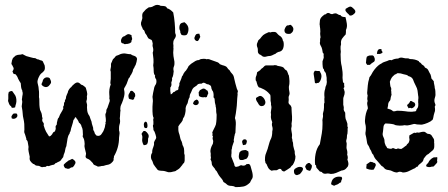

<svg xmlns="http://www.w3.org/2000/svg" viewBox="-20 -689 1836 787"><path d="M42 -249Q36 -247 32 -247Q26 -247 26 -253Q20 -256 17.5 -262.5Q15 -269 13 -275Q14 -280 14 -284.5Q14 -289 14 -294Q13 -302 16 -312L23 -315Q24 -316 26 -316Q31 -316 32 -313Q37 -306 39 -303Q41 -300 43 -297Q46 -291 47 -282Q48 -273 46 -265Q44 -260 43.5 -256.5Q43 -253 42 -249ZM49 -223Q54 -214 48.5 -208Q43 -202 35 -202Q32 -202 28 -204Q26 -212 28 -214Q30 -216 32 -220Q34 -224 40 -224Q47 -224 49 -223ZM276 -38Q293 -29 288.5 -18.5Q284 -8 277 -3H275Q271 -3 269 -1Q265 3 259 3Q256 3 255 2Q249 0 247 0Q239 -10 242 -15Q252 -25 256 -27Q259 -31 266 -33ZM189 -349Q185 -342 180 -337Q175 -332 167 -332Q155 -334 150 -343Q152 -352 154 -352Q155 -362 160.5 -367Q166 -372 173 -372Q180 -372 184 -368Q186 -363 188 -359Q190 -355 189 -349ZM507 -367 499 -345 492 -332Q487 -326 489 -319Q492 -307 488.5 -293Q485 -279 480 -267Q475 -257 474 -252Q473 -247 473 -242Q475 -236 473 -230Q473 -226 472.5 -222Q472 -218 472 -213Q471 -204 471 -204Q474 -189 470 -179Q468 -172 468 -166Q468 -160 468 -154Q469 -151 469.5 -149Q470 -147 470 -142Q469 -137 469 -133Q469 -129 468 -125Q468 -84 447 -48Q448 -45 446 -41Q445 -37 446 -33Q443 -26 435.5 -20Q428 -14 418 -13Q410 -11 410 -11Q406 -9 403 -9Q396 -9 390 -7Q381 -6 381 -6L378 -8Q376 -9 374.5 -9.5Q373 -10 371 -11Q362 -14 361 -20Q354 -28 350 -31.5Q346 -35 342 -37Q327 -41 332 -54Q332 -56 332.5 -58.5Q333 -61 332 -63Q330 -73 327.5 -81.5Q325 -90 327 -99L326 -110Q326 -112 324.5 -117Q323 -122 321 -125Q320 -127 319 -129.5Q318 -132 320 -135Q320 -140 319.5 -145Q319 -150 319 -155Q318 -164 314 -171Q313 -178 307 -184Q303 -185 301 -193L296 -201Q293 -203 291 -209Q286 -207 286 -204Q285 -201 281 -197Q279 -186 275 -174Q273 -169 271.5 -163Q270 -157 269 -151Q266 -148 265 -141Q259 -133 257 -122Q256 -115 255 -109Q254 -103 253 -97Q252 -94 252 -90L249 -83Q247 -76 246.5 -71Q246 -66 244 -62Q241 -56 239 -45Q237 -43 235.5 -40.5Q234 -38 232 -36Q230 -31 224.5 -28Q219 -25 214 -23Q211 -20 207 -20Q203 -13 195 -13Q187 -11 180 -8Q177 -9 174 -9Q172 -9 171 -8L167 -5Q156 -5 155 -4Q152 -3 148 -5Q144 -7 140 -9Q138 -9 135.5 -9.5Q133 -10 130 -10Q123 -12 122 -14Q121 -17 116 -17Q108 -23 104 -29.5Q100 -36 102 -46Q100 -57 97.5 -67Q95 -77 97 -87Q95 -97 94 -105Q93 -113 88 -116V-120Q86 -128 84.5 -132Q83 -136 82 -140Q78 -146 80 -157Q80 -174 79.5 -181Q79 -188 78 -193Q77 -198 76 -203Q75 -208 74 -213Q73 -225 72 -234.5Q71 -244 69 -253Q71 -265 71 -269Q71 -273 71 -275Q69 -280 70 -284Q71 -287 71 -292Q74 -306 73 -309Q71 -315 71 -319Q68 -322 66.5 -332Q65 -342 65 -348Q62 -353 59 -357.5Q56 -362 54 -367Q51 -377 43 -385H41Q36 -385 34 -389Q32 -393 31 -397Q36 -402 36 -410L30 -422Q25 -427 28 -434Q29 -438 29 -441L33 -451Q42 -460 44 -461Q52 -465 62 -465Q66 -465 68 -466Q69 -466 69.5 -466.5Q70 -467 71 -467Q74 -467 78 -464L88 -459L106 -454Q108 -454 114 -452Q116 -451 121 -451Q126 -451 129 -448Q134 -445 139 -445Q143 -442 150 -441Q156 -439 157 -434Q162 -422 163 -421Q166 -405 160.5 -398.5Q155 -392 148 -387Q146 -385 143.5 -381.5Q141 -378 139 -373Q132 -358 134 -349Q139 -331 139 -320Q140 -316 140 -309V-297Q139 -292 141 -284Q141 -268 141.5 -259Q142 -250 144 -239Q146 -234 148.5 -229Q151 -224 152 -216Q152 -208 154 -206Q155 -203 153 -199Q153 -194 154 -191.5Q155 -189 157 -187Q161 -183 159 -175Q164 -158 169 -149Q174 -140 181 -130Q186 -130 188.5 -133Q191 -136 194 -139Q198 -149 205 -150Q207 -155 208 -159Q209 -163 208 -167Q207 -173 212 -177Q213 -179 213 -181Q213 -183 213 -185Q215 -195 216.5 -200Q218 -205 221 -207Q226 -221 231 -228Q237 -237 240 -246Q238 -248 239 -251.5Q240 -255 242 -257Q242 -262 242.5 -266Q243 -270 246 -272Q245 -278 250 -285Q250 -293 254 -301Q255 -303 256 -305.5Q257 -308 258 -310Q258 -315 263 -322.5Q268 -330 272 -332Q276 -338 280 -341Q282 -343 283.5 -344Q285 -345 287 -347Q293 -351 297 -351Q302 -351 304 -349Q308 -347 309.5 -345Q311 -343 312 -343Q315 -340 319 -340Q332 -331 332 -328L336 -314Q337 -309 337.5 -305Q338 -301 336 -294Q337 -287 336 -281Q334 -275 334 -272Q334 -270 336 -264Q337 -262 337 -257Q336 -249 337 -242Q337 -226 347 -213Q349 -206 351 -201Q353 -196 355 -191Q356 -182 360 -171Q361 -168 361.5 -166.5Q362 -165 362 -163Q361 -157 366 -150Q368 -146 368 -143Q374 -133 377 -133Q379 -132 382 -132Q392 -132 397 -141Q405 -152 406 -157Q411 -169 411 -175Q411 -177 411.5 -178.5Q412 -180 413 -182Q411 -188 414 -191Q414 -204 413 -208Q412 -213 412 -221Q416 -229 416 -234Q415 -236 417 -241Q422 -249 422 -252Q428 -269 429.5 -273.5Q431 -278 428 -286Q429 -291 428.5 -295Q428 -299 428 -301Q426 -323 434 -343Q431 -348 433 -358Q434 -362 434 -365.5Q434 -369 434 -372V-377V-395Q432 -400 432.5 -403Q433 -406 434 -411Q435 -414 435 -419Q434 -430 438 -434Q439 -438 443 -446L450 -453Q451 -455 452.5 -456.5Q454 -458 456 -460Q462 -462 467 -464Q477 -470 491 -470Q501 -468 503 -468Q507 -467 515 -467Q516 -467 524 -462Q536 -459 539.5 -453.5Q543 -448 541 -443Q541 -438 536 -423Q532 -417 530 -411Q526 -406 525 -402Q525 -396 518 -384Q513 -378 512 -373Q510 -371 509 -369.5Q508 -368 507 -367ZM520 -281Q510 -282 508 -286Q506 -294 506.5 -298Q507 -302 509 -305Q512 -309 514 -315Q518 -317 519 -317Q523 -317 526 -313.5Q529 -310 533 -306Q535 -298 534 -294Q530 -290 530 -285Q528 -280 523 -280Q521 -280 520 -281ZM519 -545Q519 -538 521 -534Q523 -527 519 -523Q519 -517 518 -516Q513 -512 510 -511Q507 -510 502 -509H500Q496 -509 494 -508H491Q488 -508 486 -511Q478 -511 476.5 -517Q475 -523 477 -528Q482 -540 489 -540Q494 -543 499 -546.5Q504 -550 509 -549Z M569 -152H575Q583 -147 587.5 -139Q592 -131 587 -121Q587 -109 586 -106L583 -98Q577 -94 571 -94H569Q561 -108 563 -120Q565 -131 560 -140Q562 -143 564 -146.5Q566 -150 569 -152ZM575 -190Q582 -192 584 -180Q586 -167 581 -164Q570 -162 570 -174Q568 -185 575 -190ZM963 -34Q958 -41 959 -50.5Q960 -60 962 -65Q967 -71 974 -72.5Q981 -74 988 -74Q993 -71 995 -70Q997 -69 998 -68Q1002 -49 990 -38Q982 -36 978 -34Q976 -33 971 -33Q966 -33 963 -34ZM771 -265Q774 -273 776 -275Q778 -277 780 -278L786 -281Q792 -279 794 -273Q796 -267 792 -262Q788 -258 783 -258Q775 -258 771 -265ZM680 -302Q685 -304 688 -308Q691 -313 697 -313Q699 -318 706 -319Q713 -321 711 -329Q713 -334 714.5 -338Q716 -342 715 -347Q718 -355 721 -361.5Q724 -368 726 -376Q730 -380 731 -384Q733 -389 735 -391Q737 -395 740 -397.5Q743 -400 745 -404Q747 -407 749 -410Q751 -413 753 -418Q758 -423 760.5 -425Q763 -427 764 -428L781 -439Q788 -443 796 -443Q799 -446 804.5 -447Q810 -448 815 -448Q824 -448 827 -446Q828 -446 829 -446.5Q830 -447 832 -447Q837 -447 843 -444L860 -438Q867 -436 872.5 -433.5Q878 -431 881 -426L891 -422Q908 -418 911 -412Q915 -405 921 -401Q925 -393 932 -386Q938 -380 940 -367Q945 -345 949 -332Q950 -330 950 -328.5Q950 -327 951 -325Q953 -322 954.5 -317.5Q956 -313 954 -310Q953 -306 954 -302Q952 -285 951.5 -270.5Q951 -256 949 -242Q947 -223 943 -205Q946 -197 946.5 -188.5Q947 -180 946 -169Q946 -163 945.5 -157Q945 -151 945 -145Q941 -136 942 -135Q940 -129 940 -126Q940 -123 939 -120Q937 -115 939 -109L936 -101Q935 -99 934.5 -96.5Q934 -94 933 -92Q931 -86 931 -83Q931 -79 929 -75V-61Q928 -57 928 -47L937 -24Q941 -16 941 -11Q943 -5 948 -5Q951 -5 953 -6Q955 -7 957 -7Q959 -7 961 -9L968 -12Q974 -10 977 -10Q986 -10 990 -16Q995 -17 998 -17Q1004 -17 1007 -8Q1011 5 1014 17Q1016 25 1016 33Q1016 41 1011 47Q1009 50 1007.5 53.5Q1006 57 1005 59Q991 73 977.5 75.5Q964 78 946 78Q937 73 929 73Q916 73 910 67Q906 63 902.5 61Q899 59 896 57Q893 48 888 43Q885 40 882.5 36.5Q880 33 877 29Q876 27 875 25.5Q874 24 873 22Q868 11 865 10Q863 8 862.5 6.5Q862 5 861 3Q856 -3 852 -8Q848 -13 848 -18Q848 -28 843 -35Q844 -39 844.5 -41.5Q845 -44 844 -47Q843 -54 844 -58Q843 -63 842.5 -67.5Q842 -72 844 -80Q845 -84 846.5 -87.5Q848 -91 850 -95Q854 -100 854 -111Q852 -116 851.5 -120Q851 -124 853 -130Q849 -134 851 -137Q852 -140 850 -146Q852 -151 854 -155Q856 -159 858 -163Q860 -166 861.5 -170Q863 -174 865 -179Q867 -190 867.5 -200.5Q868 -211 868 -219Q866 -229 866 -234Q866 -238 866 -242Q866 -246 865 -249Q863 -255 864 -256Q860 -269 860 -279Q860 -287 855 -290Q856 -295 855.5 -302Q855 -309 853 -314Q849 -319 848 -323Q846 -327 846 -331Q845 -338 840 -340Q837 -342 835 -343Q834 -343 834 -343Q828 -343 821 -348Q817 -350 814 -350Q812 -350 806 -346H801Q791 -346 787 -339L774 -330Q770 -326 768 -322Q763 -310 763 -310Q759 -303 758 -299Q757 -295 757 -290Q754 -286 752 -279L749 -266Q739 -250 741 -239Q741 -233 738.5 -221.5Q736 -210 731 -205Q729 -197 728 -194.5Q727 -192 723 -187Q718 -182 717 -180L711 -171Q710 -155 713 -145Q715 -140 716 -136Q717 -132 718 -127Q720 -117 722 -114L725 -108Q728 -98 728 -95Q733 -86 734 -80.5Q735 -75 735 -70Q735 -65 735 -61Q735 -57 737 -54V-31Q736 -23 734 -21Q732 -19 731 -18.5Q730 -18 729 -16Q728 -13 724 -9Q718 -1 714.5 2Q711 5 709 6Q703 9 700 12Q694 14 693 14H691Q690 14 684 16Q680 17 673 17Q668 17 667 16Q662 14 655.5 12.5Q649 11 641 11Q631 11 626 7Q614 -8 609 -16Q606 -26 604.5 -29Q603 -32 601 -35Q597 -44 600 -56Q601 -58 602 -60Q603 -62 604 -64Q603 -73 608 -85Q610 -90 611 -94.5Q612 -99 611 -104Q612 -108 613.5 -111Q615 -114 617 -117Q621 -122 620 -127.5Q619 -133 618 -136Q617 -139 615 -145Q613 -151 611 -153L609 -156Q609 -161 608.5 -164Q608 -167 607 -171Q606 -177 609 -179Q608 -188 609 -188Q609 -190 608.5 -192.5Q608 -195 608 -198Q608 -203 610 -205Q607 -210 606 -218.5Q605 -227 605 -233Q605 -244 605 -251.5Q605 -259 606 -267Q607 -273 606.5 -279.5Q606 -286 605 -292Q606 -300 607.5 -308Q609 -316 611 -324Q612 -334 619 -344Q623 -353 620 -364Q618 -366 616 -371Q614 -376 616 -379Q610 -385 610 -398Q610 -404 609.5 -410Q609 -416 608 -421Q610 -433 609 -447Q608 -461 606 -473Q610 -483 607 -494Q604 -502 606 -511L603 -523Q600 -527 595 -528L588 -532Q583 -540 581 -545Q579 -547 578 -549Q577 -551 575 -553L572 -562Q570 -567 566 -568Q564 -575 560 -582Q557 -589 558 -596Q562 -607 563 -612Q564 -617 563 -621Q562 -628 565 -636Q570 -641 573.5 -645.5Q577 -650 580 -652L590 -659Q602 -659 609 -664Q617 -669 625 -669Q633 -669 639 -665Q650 -665 656 -663.5Q662 -662 665 -655Q677 -652 690 -638Q694 -618 696 -596Q698 -574 698 -554L701 -545Q701 -537 697 -532Q692 -525 691 -520.5Q690 -516 690 -511Q691 -507 691 -501Q690 -493 691 -492V-489Q689 -472 691 -459Q693 -446 695 -436Q695 -431 695 -426.5Q695 -422 693 -417Q689 -408 692 -397Q691 -393 691 -389.5Q691 -386 690 -382Q688 -372 685 -369Q686 -364 685 -359.5Q684 -355 682 -350Q685 -338 678 -330V-316Q678 -312 680 -302ZM992 -110Q990 -97 986 -96Q982 -95 976 -94Q971 -108 973 -111Q976 -118 983 -118Q986 -118 987 -117Q991 -116 992 -110ZM831 -301 828 -292Q826 -290 822 -290Q820 -290 819 -291Q817 -291 816 -290.5Q815 -290 813 -290Q807 -290 800.5 -292.5Q794 -295 795 -302Q793 -312 796 -313L799 -319Q802 -321 805 -322.5Q808 -324 810 -325Q811 -326 814 -326Q817 -326 820 -324.5Q823 -323 825 -321Q826 -319 831 -317Q833 -312 833.5 -308Q834 -304 831 -301ZM736 -598Q752 -586 752.5 -571.5Q753 -557 746 -547Q742 -544 735 -544Q730 -544 724 -546Q722 -550 720 -553.5Q718 -557 719 -562Q714 -569 715.5 -580.5Q717 -592 725 -595Q727 -595 736 -598ZM797 -551Q799 -545 799.5 -542.5Q800 -540 801 -538Q799 -533 795 -526Q791 -519 786 -521Q782 -522 779 -526Q776 -530 777 -535Q781 -546 784 -548.5Q787 -551 797 -551Z M1030 -288 1035 -291Q1043 -296 1046 -296Q1049 -296 1051 -295Q1061 -290 1066 -278Q1071 -266 1063 -258Q1059 -254 1052 -254Q1049 -254 1045 -256Q1041 -259 1036 -269Q1034 -271 1031 -277Q1028 -283 1030 -288ZM1048 -329 1041 -331Q1035 -338 1033 -348Q1032 -356 1028 -360Q1028 -365 1028 -368.5Q1028 -372 1030 -377Q1032 -381 1032.5 -385Q1033 -389 1034 -393L1040 -397Q1044 -399 1046 -401Q1051 -408 1057 -411L1062 -416Q1066 -421 1072 -421H1101Q1103 -422 1107 -422Q1114 -422 1118 -419Q1131 -417 1136.5 -415Q1142 -413 1144 -410Q1148 -403 1156 -399Q1158 -395 1160 -389Q1161 -387 1161.5 -384.5Q1162 -382 1164 -380Q1166 -368 1166.5 -356.5Q1167 -345 1164 -333Q1164 -322 1166 -314Q1168 -306 1166 -300Q1163 -294 1163 -290Q1164 -278 1163 -274Q1162 -271 1163 -266.5Q1164 -262 1169 -259Q1173 -256 1175 -248V-243Q1176 -232 1176 -225Q1176 -218 1177 -211Q1178 -197 1175 -182Q1175 -179 1175.5 -175.5Q1176 -172 1175 -169Q1173 -161 1174 -157L1175 -150Q1178 -136 1177 -132Q1175 -124 1178 -119Q1178 -110 1181 -104Q1181 -91 1185 -79L1188 -69Q1188 -58 1189 -56L1191 -48Q1191 -38 1188 -29.5Q1185 -21 1180 -13Q1175 -10 1170 -2L1158 6Q1155 8 1151.5 10Q1148 12 1145 14Q1135 13 1132 4Q1130 4 1129.5 3.5Q1129 3 1127 3Q1125 3 1121 5Q1115 9 1113 9H1110H1103Q1098 9 1094 11Q1084 7 1079 -2Q1077 -7 1075 -10.5Q1073 -14 1073 -16Q1071 -18 1070 -19Q1069 -20 1068 -22Q1067 -31 1066 -31Q1066 -48 1068 -54Q1070 -60 1072 -65Q1079 -83 1079 -86Q1085 -110 1091 -121Q1096 -132 1096 -151Q1099 -161 1096 -170Q1093 -179 1096 -188Q1091 -200 1090.5 -206.5Q1090 -213 1091 -218Q1091 -222 1090.5 -224Q1090 -226 1090 -228Q1092 -242 1092.5 -246.5Q1093 -251 1092 -254Q1090 -261 1091 -266Q1088 -277 1089 -285Q1089 -295 1088 -300Q1078 -312 1072 -316Q1066 -320 1063 -322Q1059 -324 1055.5 -325.5Q1052 -327 1048 -329ZM1037 -478Q1037 -490 1036 -492Q1030 -505 1035 -514Q1037 -518 1039 -524Q1047 -530 1052 -538Q1058 -546 1067 -550.5Q1076 -555 1081 -557H1083Q1087 -557 1089 -556Q1093 -558 1096 -558H1106Q1108 -558 1112 -556Q1121 -545 1130 -540Q1135 -536 1138 -529Q1138 -524 1142 -518Q1145 -503 1140.5 -490.5Q1136 -478 1121 -476Q1112 -472 1112 -471L1110 -469Q1105 -467 1102 -465.5Q1099 -464 1095 -462Q1089 -459 1079 -459Q1071 -457 1068.5 -456.5Q1066 -456 1065 -456Q1057 -456 1054 -460Q1046 -466 1042 -467Q1037 -472 1037 -478ZM1177 -556 1171 -551Q1168 -550 1162 -550Q1148 -550 1146 -562Q1145 -567 1149 -575Q1153 -583 1158 -585H1161Q1164 -585 1165 -586Q1166 -587 1170 -587H1172Q1183 -578 1182.5 -569.5Q1182 -561 1177 -556ZM1197 29 1191 27Q1184 23 1185 9Q1187 4 1189.5 2.5Q1192 1 1197 -2Q1203 -5 1209 -5Q1220 -5 1222 2Q1222 8 1219 12Q1218 14 1214 19Q1210 24 1208 25Z M1244 -21H1247Q1251 -21 1252 -18Q1255 -13 1258 -13Q1259 -5 1257 0Q1255 5 1252 10Q1251 11 1249 11Q1247 11 1245 10L1237 7Q1230 -5 1231 -7Q1234 -15 1239 -18ZM1271 -349Q1269 -363 1268 -370.5Q1267 -378 1266 -383Q1264 -392 1271 -399Q1277 -398 1281 -398Q1285 -398 1287 -398Q1292 -398 1293 -392Q1300 -382 1296.5 -368Q1293 -354 1285 -349H1282Q1279 -349 1278 -348Q1276 -347 1276 -347Q1275 -347 1271 -349ZM1396 -619Q1399 -608 1401.5 -593Q1404 -578 1398 -566Q1398 -561 1398 -557.5Q1398 -554 1397 -548Q1389 -540 1382.5 -531Q1376 -522 1378 -508Q1375 -498 1376 -488Q1378 -476 1376 -467Q1376 -453 1377 -440Q1378 -427 1381 -416Q1383 -405 1384 -394Q1385 -383 1384 -370Q1385 -361 1385.5 -355.5Q1386 -350 1391 -347Q1390 -343 1391 -337Q1393 -331 1388 -328L1391 -320Q1391 -315 1393 -313Q1393 -307 1392 -302.5Q1391 -298 1389 -293Q1387 -288 1387 -284.5Q1387 -281 1387 -277V-272Q1387 -263 1387 -260Q1387 -257 1388 -256Q1390 -245 1389 -245Q1388 -239 1390.5 -234.5Q1393 -230 1395 -227Q1395 -219 1395.5 -210Q1396 -201 1400 -194Q1405 -182 1404 -177Q1403 -171 1406 -166Q1404 -162 1405 -154Q1405 -150 1404.5 -146.5Q1404 -143 1404 -140Q1403 -138 1402.5 -136Q1402 -134 1402 -129Q1402 -123 1401 -120Q1399 -114 1399 -110Q1401 -104 1401 -101.5Q1401 -99 1401 -97Q1399 -83 1402 -75Q1405 -65 1403 -55Q1405 -50 1405.5 -45Q1406 -40 1404 -35Q1407 -27 1408 -20.5Q1409 -14 1406 -7Q1398 4 1391.5 7Q1385 10 1380 10Q1365 16 1357 20Q1347 24 1336 24Q1328 22 1323 22Q1317 23 1315 23Q1313 23 1311 23Q1308 23 1304 21Q1302 20 1301.5 19Q1301 18 1299 16Q1293 14 1291 14Q1282 4 1278.5 0Q1275 -4 1276 -7Q1276 -13 1272 -13Q1269 -34 1273.5 -58Q1278 -82 1291 -98Q1296 -124 1299 -142Q1302 -160 1302 -179V-190Q1301 -196 1302 -200Q1305 -213 1304 -217Q1303 -221 1304 -225Q1308 -237 1308 -248V-260Q1308 -266 1310 -268Q1310 -278 1309.5 -281.5Q1309 -285 1310 -287V-291Q1309 -299 1309.5 -308Q1310 -317 1313 -325Q1313 -332 1318 -342Q1319 -347 1319.5 -351Q1320 -355 1319 -360V-370Q1317 -383 1316 -387Q1315 -391 1313 -393Q1311 -395 1309.5 -397.5Q1308 -400 1308 -404Q1304 -407 1303 -414Q1302 -421 1302 -426V-438Q1304 -444 1305.5 -447.5Q1307 -451 1307 -453Q1307 -459 1306.5 -461.5Q1306 -464 1307 -466Q1307 -470 1303 -473Q1301 -484 1300.5 -487Q1300 -490 1298 -495Q1291 -506 1291 -514Q1292 -516 1292 -519.5Q1292 -523 1292 -526Q1292 -532 1294 -536Q1293 -542 1292.5 -547.5Q1292 -553 1293 -559Q1293 -565 1292.5 -570.5Q1292 -576 1291 -582Q1291 -587 1290 -589L1291 -601Q1291 -612 1299 -620Q1305 -626 1306 -626Q1309 -630 1313 -630Q1316 -630 1319 -634Q1323 -636 1325 -636Q1327 -636 1327.5 -635.5Q1328 -635 1330 -635Q1333 -633 1335.5 -632Q1338 -631 1341 -631Q1343 -631 1347 -633Q1355 -635 1358 -634Q1361 -633 1364 -631Q1367 -629 1369.5 -628Q1372 -627 1376 -627Q1378 -622 1383.5 -620.5Q1389 -619 1396 -619ZM1397 -653Q1411 -662 1416 -662Q1418 -662 1422 -660Q1423 -659 1425 -657.5Q1427 -656 1430 -653Q1440 -644 1435 -636Q1433 -634 1431 -632Q1429 -630 1426 -628Q1422 -625 1414 -625Q1411 -629 1408.5 -631Q1406 -633 1404 -635Q1402 -637 1399.5 -640Q1397 -643 1396 -646Q1395 -647 1397 -653ZM1380 36Q1384 43 1381 47Q1378 52 1378 58Q1375 59 1372.5 60.5Q1370 62 1368 64Q1361 69 1356 69Q1353 72 1350 72Q1347 72 1343.5 70Q1340 68 1337 66Q1339 49 1348 42Q1357 35 1370 35Q1372 35 1375 35.5Q1378 36 1380 36Z M1482 -15 1498 -26 1508 -24Q1511 -21 1516 -21Q1523 -15 1519 -8Q1517 -4 1515.5 -0.5Q1514 3 1512 6Q1509 7 1503 7Q1494 7 1482 2Q1481 -1 1481.5 -3.5Q1482 -6 1482 -8Q1482 -10 1482.5 -11.5Q1483 -13 1482 -15ZM1624 -78Q1627 -80 1630 -81.5Q1633 -83 1635 -85Q1637 -87 1640 -89Q1643 -91 1646 -93Q1648 -98 1650.5 -99.5Q1653 -101 1655 -104Q1660 -115 1658 -121Q1657 -124 1657.5 -127Q1658 -130 1658 -134L1674 -143Q1676 -145 1679 -145Q1680 -145 1681 -144.5Q1682 -144 1683 -144Q1687 -146 1692 -146Q1695 -146 1696 -145Q1703 -147 1707.5 -148Q1712 -149 1719 -149L1725 -146Q1727 -144 1730 -142Q1733 -140 1738 -140Q1743 -140 1747 -136Q1751 -132 1752 -129Q1759 -119 1759 -117Q1760 -109 1759.5 -106Q1759 -103 1760 -101Q1760 -98 1760 -89Q1760 -80 1755 -74L1742 -63Q1736 -57 1733 -56Q1730 -55 1728 -52.5Q1726 -50 1724 -48L1717 -39Q1715 -30 1712 -26.5Q1709 -23 1705 -20Q1701 -17 1697.5 -14Q1694 -11 1692 -6Q1687 -6 1685 -3Q1680 2 1677 2Q1665 8 1654.5 13Q1644 18 1631 18Q1625 15 1619 15Q1615 15 1613 16Q1609 18 1605 18Q1598 17 1593 15Q1588 13 1582 10L1573 8Q1560 7 1555 0Q1551 -6 1544 -9Q1539 -14 1534.5 -20Q1530 -26 1525 -31Q1515 -40 1510 -55Q1506 -58 1504.5 -62Q1503 -66 1501 -71Q1500 -72 1496 -79Q1495 -83 1491 -91Q1487 -95 1485 -102Q1483 -113 1482.5 -117.5Q1482 -122 1481 -126L1478 -139Q1478 -142 1478 -145.5Q1478 -149 1479 -152Q1481 -170 1477 -182Q1476 -186 1476 -189.5Q1476 -193 1476 -196Q1477 -212 1480 -223.5Q1483 -235 1488 -245Q1488 -249 1487 -252Q1485 -260 1485 -265Q1485 -270 1487 -275Q1485 -282 1485.5 -286.5Q1486 -291 1487 -298Q1485 -302 1485 -309Q1486 -323 1487.5 -338.5Q1489 -354 1493 -366Q1493 -372 1497 -376Q1500 -379 1503 -385Q1507 -393 1508 -394L1515 -404Q1530 -423 1544 -429Q1549 -433 1552.5 -434Q1556 -435 1558 -436L1567 -439Q1569 -440 1572.5 -441.5Q1576 -443 1580 -443Q1583 -443 1585 -442Q1597 -449 1612 -449Q1618 -453 1624 -453Q1628 -453 1636 -451Q1645 -449 1646 -450H1649Q1656 -450 1660 -447Q1682 -447 1697 -438Q1697 -434 1703 -432Q1705 -430 1706.5 -428.5Q1708 -427 1709 -425Q1713 -423 1716.5 -420Q1720 -417 1722 -412Q1733 -408 1736 -400Q1738 -395 1740.5 -391Q1743 -387 1745 -383Q1747 -376 1747.5 -373.5Q1748 -371 1748 -368Q1749 -366 1753 -362Q1756 -359 1758 -356Q1758 -350 1760 -342Q1762 -334 1762 -328Q1764 -323 1764.5 -315.5Q1765 -308 1765 -300Q1765 -296 1763 -290Q1758 -276 1763 -265Q1767 -258 1762 -252Q1765 -236 1761 -228Q1759 -223 1758 -217.5Q1757 -212 1756 -207Q1754 -196 1750 -196Q1749 -194 1744 -191Q1739 -188 1733 -185.5Q1727 -183 1721 -181Q1715 -179 1713 -179Q1711 -178 1706 -178Q1702 -178 1698 -178.5Q1694 -179 1689 -179Q1685 -180 1682.5 -180.5Q1680 -181 1678 -181Q1676 -181 1675 -180.5Q1674 -180 1673 -180Q1667 -178 1661.5 -177Q1656 -176 1651 -175H1647Q1642 -175 1639 -176Q1631 -174 1619 -174Q1616 -174 1607 -175Q1598 -176 1595 -179Q1587 -181 1577 -182Q1567 -183 1560 -183Q1553 -178 1552 -170Q1551 -165 1551 -160.5Q1551 -156 1550 -151Q1549 -146 1548.5 -141Q1548 -136 1550 -131Q1552 -126 1554 -121.5Q1556 -117 1556 -112Q1556 -102 1561 -92Q1563 -90 1564.5 -87.5Q1566 -85 1567 -82Q1576 -79 1584 -79Q1587 -82 1592 -82Q1593 -82 1597 -80Q1601 -78 1603 -78Q1608 -78 1611 -81Q1616 -79 1617 -79Q1618 -79 1619 -79Q1623 -79 1624 -78ZM1685 -336 1683 -340Q1680 -346 1677.5 -351.5Q1675 -357 1673 -363Q1668 -374 1654 -377Q1652 -379 1649 -381Q1647 -381 1646 -382L1633 -385Q1628 -387 1622.5 -388Q1617 -389 1612 -389Q1608 -389 1607 -388Q1604 -384 1599 -384Q1588 -375 1585.5 -370.5Q1583 -366 1582 -364L1578 -354Q1579 -346 1579.5 -340Q1580 -334 1583 -329Q1585 -324 1583 -319Q1584 -316 1584 -310Q1584 -304 1585 -301Q1582 -291 1582 -291Q1581 -286 1580.5 -282Q1580 -278 1578 -276Q1572 -270 1571 -262Q1571 -256 1570 -253Q1569 -251 1569 -248.5Q1569 -246 1568 -244Q1573 -242 1581 -240Q1589 -236 1591 -233H1599Q1605 -235 1608 -235Q1611 -235 1613 -235Q1620 -235 1626.5 -234.5Q1633 -234 1641 -233Q1646 -232 1652 -231.5Q1658 -231 1663 -231Q1666 -231 1669.5 -231Q1673 -231 1676 -232Q1686 -232 1686 -236Q1686 -238 1687 -239.5Q1688 -241 1689 -243Q1694 -248 1694.5 -257Q1695 -266 1694 -269Q1694 -283 1695 -287Q1695 -294 1694 -297Q1693 -308 1691.5 -317.5Q1690 -327 1685 -336ZM1655 -245Q1648 -256 1649 -258.5Q1650 -261 1653 -262Q1654 -264 1655.5 -265Q1657 -266 1658 -268Q1659 -270 1660 -271.5Q1661 -273 1662 -275H1664Q1668 -275 1670 -273Q1672 -271 1674 -270.5Q1676 -270 1678 -269Q1685 -261 1680 -254Q1675 -247 1667 -245Q1663 -247 1661 -247Q1659 -247 1655 -245ZM1772 -45Q1773 -40 1772 -35Q1771 -30 1772 -28Q1774 -24 1768 -18Q1757 -5 1755 -6H1750Q1744 -4 1740 -4Q1735 -4 1730.5 -5.5Q1726 -7 1727 -11Q1727 -14 1731 -17Q1738 -24 1739 -29Q1746 -37 1750.5 -40Q1755 -43 1758 -44Q1761 -44 1764.5 -44Q1768 -44 1772 -45ZM1507 -462Q1512 -460 1513 -457Q1514 -454 1516 -449Q1518 -437 1510 -434Q1503 -430 1496 -423H1492H1485Q1484 -424 1480 -431Q1481 -442 1481.5 -447Q1482 -452 1484 -457Q1491 -461 1495 -461.5Q1499 -462 1507 -462ZM1544 -487Q1543 -483 1545 -480Q1549 -477 1547 -472Q1543 -470 1540 -469Q1539 -468 1538 -468H1525Q1526 -488 1538 -488Q1542 -488 1544 -487Z"/></svg>

Font: Black And White Picture
Style: Regular
Weight: 400
Designer: AsiaSoft Inc.
Foundry: AsiaSoft Inc.
Version: Version 1.64